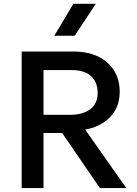

<svg xmlns="http://www.w3.org/2000/svg" viewBox="-20 -964 704 984"><path d="M91 0V-700H355.5Q428.5 -700 481.8 -674.8Q535 -649.5 564.2 -603Q593.5 -556.5 593.5 -492.5Q593.5 -440.5 571.2 -400.5Q549 -360.5 509 -334.8Q469 -309 416.5 -300L627.5 0H492L298.5 -282.5H203V0ZM203 -375.5H337Q405 -375.5 442.8 -404.5Q480.5 -433.5 480.5 -487.5Q480.5 -543 446.8 -574Q413 -605 345 -605H203ZM258.5 -781 356 -944.5H471L363 -781Z"/></svg>

Font: Geologica Roman
Style: Regular
Weight: 400
Designer: Sindre Bremnes, Frode Helland
Foundry: Monokrom Skriftforlag AS
Version: Version 1.010;gftools[0.9.28]